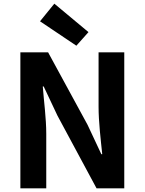

<svg xmlns="http://www.w3.org/2000/svg" viewBox="-20 -1026 789 1046"><path d="M91 0H232V-297C232 -382 219 -475 213 -555H218L293 -396L506 0H657V-741H517V-445C517 -361 529 -263 537 -186H532L457 -346L242 -741H91ZM396 -777 462 -851 276 -1006 198 -910Z"/></svg>

Font: Source Han Sans KR
Style: Bold
Weight: 700
Designer: Ryoko NISHIZUKA 西塚涼子 (kana, bopomofo & ideographs); Paul D. Hunt (Latin, Greek & Cyrillic); Sandoll Communications 산돌커뮤니
Foundry: Adobe
Version: Version 2.004;hotconv 1.0.118;makeotfexe 2.5.65603